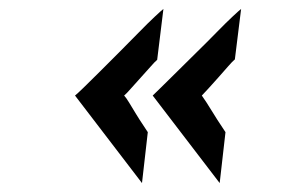

<svg xmlns="http://www.w3.org/2000/svg" viewBox="-20 -457 650 430"><path d="M148 -243Q152 -246 167 -260.5Q182 -275 203 -296Q224 -317 247 -340Q270 -363 291 -384.5Q312 -406 327 -420Q342 -434 346 -437L332 -323Q327 -319 317 -307.5Q307 -296 295 -283Q283 -270 273 -258.5Q263 -247 258 -243Q262 -239 269 -227.5Q276 -216 284.5 -202Q293 -188 300.5 -177Q308 -166 311 -161L298 -47ZM322 -243Q325 -246 340 -260.5Q355 -275 376 -296Q397 -317 420.5 -340Q444 -363 465 -384.5Q486 -406 501 -420Q516 -434 520 -437L506 -324Q501 -320 491 -308.5Q481 -297 469 -283.5Q457 -270 446.5 -258.5Q436 -247 432 -243Q435 -239 442.5 -227.5Q450 -216 458.5 -202Q467 -188 474.5 -177Q482 -166 485 -161L472 -47Z"/></svg>

Font: Josefin Sans Thin SemiBold
Style: Italic
Weight: 600
Italic angle: -7°
Version: Version 2.000